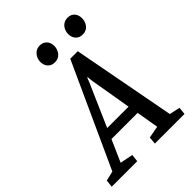

<svg xmlns="http://www.w3.org/2000/svg" viewBox="-282 -935 1048 1048"><g transform="rotate(-45 241.5 -411.5)"><path d="M-48 0 -43 -43 13 -56 286 -654H344L457 -56L518 -43L514 0H285L289 -43L359 -56L337 -185H135L79 -58L154 -43L149 0ZM161 -244H326L285 -486L282 -516H279L267 -486ZM427 -699Q403 -699 388 -715Q373 -731 373 -757Q373 -773 380 -788.5Q387 -804 401 -813.5Q415 -823 434 -823Q459 -823 473.5 -807Q488 -791 488 -765Q488 -739 472.5 -719Q457 -699 427 -699ZM212 -699Q188 -699 173 -715Q158 -731 158 -757Q158 -773 165.5 -788.5Q173 -804 186.5 -813.5Q200 -823 219 -823Q244 -823 259 -807Q274 -791 274 -765Q274 -739 258 -719Q242 -699 212 -699Z"/></g></svg>

Font: Faustina Light Medium
Style: Italic
Weight: 500
Italic angle: -8°
Version: Version 1.200